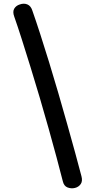

<svg xmlns="http://www.w3.org/2000/svg" viewBox="-20 -870 509 1037"><path d="M155 -812Q174 -758 197 -687Q220 -616 245 -534.5Q270 -453 295 -367.5Q320 -282 343 -199.5Q366 -117 386 -45Q406 27 420 82Q427 108 416 124Q405 140 385 145Q365 150 345 142.5Q325 135 319 108Q305 52 285.5 -20Q266 -92 243 -174.5Q220 -257 195 -341.5Q170 -426 145 -507Q120 -588 97.5 -658.5Q75 -729 57 -780Q47 -807 57 -823.5Q67 -840 87 -846Q109 -854 128 -846Q147 -838 155 -812Z"/></svg>

Font: Playpen Sans Medium
Style: Regular
Weight: 500
Designer: Laura Meseguer, Veronika Burian, José Scaglione
Foundry: TypeTogether
Version: Version 1.001